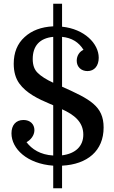

<svg xmlns="http://www.w3.org/2000/svg" viewBox="-20 -871 608 1021"><path d="M310 130V10C445 3 531 -69 531 -193C531 -307 458 -344 310 -410V-675C361 -670 399 -647 424 -606C403 -597 388 -575 388 -548C388 -515 412 -493 445 -493C482 -493 505 -521 505 -564C505 -639 429 -717 310 -729V-851H263V-731C200 -728 149 -709 111 -674C72 -639 53 -591 53 -532C53 -489 63 -455 82 -428C120 -375 183 -345 247 -318C250 -317 252 -316 255 -315L263 -311V-44C194 -48 149 -78 121 -115C142 -126 163 -150 163 -179C163 -210 141 -233 105 -233C64 -233 41 -205 41 -162C41 -80 124 0 263 10V130ZM154 -557C154 -626 190 -668 263 -675V-431C226 -448 198 -466 181 -483C163 -500 154 -524 154 -557ZM423 -155C423 -94 382 -54 310 -45V-290C374 -261 423 -223 423 -155Z"/></svg>

Font: Domine
Style: Regular
Weight: 400
Designer: Pablo Impallari, Rodrigo Fuenzalida, Brenda Gallo
Foundry: Pablo Impallari, Rodrigo Fuenzalida, Brenda Gallo
Version: Version 2.000